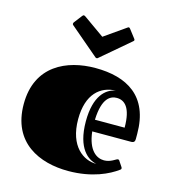

<svg xmlns="http://www.w3.org/2000/svg" viewBox="-114 -851 868 962"><g transform="rotate(15 320.0 -370.0)"><path d="M487 -81C449 -81 404 -109 393 -206H595C609 -206 614 -213 614 -225V-252C614 -449 490 -517 327 -517C180 -517 26 -450 26 -250C26 -48 180 17 327 17C452 17 535 -25 577 -56C580 -58 583 -60 583 -64C583 -66 583 -68 581 -71L563 -98C560 -103 559 -104 553 -104C546 -104 522 -81 487 -81ZM391 -266C395 -383 439 -400 469 -400C510 -400 545 -370 545 -266ZM455 -54C389 -53 309 -106 309 -247C309 -379 376 -432 455 -434C404 -426 349 -379 349 -247C349 -104 413 -62 455 -54ZM319 -677 210 -754C207 -755 205 -757 203 -757C201 -757 198 -756 195 -752L162 -709C161 -707 160 -704 160 -702C160 -700 161 -697 164 -695L312 -569C314 -567 316 -566 319 -566C323 -566 324 -567 326 -569L474 -695C477 -697 479 -700 479 -702C479 -704 478 -707 476 -709L443 -752C440 -756 438 -757 435 -757C433 -757 431 -755 429 -754Z"/></g></svg>

Font: Fascinate Inline
Style: Regular
Weight: 900
Designer: Astigmatic (AOETI)
Foundry: Astigmatic (AOETI)
Version: Version 1.000